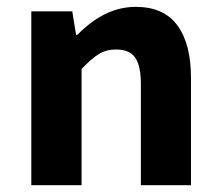

<svg xmlns="http://www.w3.org/2000/svg" viewBox="-20 -543 640 563"><path d="M71.8 0V-509.8H191.9L203.1 -440.9H207Q287.1 -522.9 377.9 -522.9Q460 -522.9 500 -468.8Q540 -414.6 540 -314.9V0H393.1V-295.9Q393.1 -349.6 376.5 -373.8Q359.9 -397.9 319.8 -397.9Q291.5 -397.9 269.8 -384.5Q248 -371.1 219.2 -340.8V0Z"/></svg>

Font: Office Code Pro Bold
Style: Regular
Weight: 700
Designer: Nathan Rutzky & Paul D. Hunt
Foundry: Adobe Systems Incorporated
Version: Version 1.004;PS 001.004;hotconv 1.0.70;makeotf.lib2.5.58329